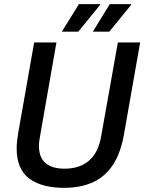

<svg xmlns="http://www.w3.org/2000/svg" viewBox="-20 -890 693 922"><path d="M288 12Q180 12 120 -33Q60 -78 60 -177Q60 -193 62 -211.5Q64 -230 67 -249L144 -686H251L173 -240Q171 -229 169 -215Q167 -201 167 -190Q167 -134 198.5 -107Q230 -80 290 -80Q363 -80 408 -119Q453 -158 466 -237L546 -686H653L575 -243Q559 -153 521 -96.5Q483 -40 424.5 -14Q366 12 288 12ZM426 -738 507 -870H610V-867L505 -738ZM277 -738 359 -870H461V-867L356 -738Z"/></svg>

Font: Archivo SemiCondensed Medium
Style: Italic
Weight: 500
Width: 4
Italic angle: -10°
Designer: Hector Gatti
Foundry: Omnibus-Type
Version: Version 2.001